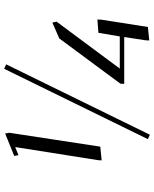

<svg xmlns="http://www.w3.org/2000/svg" viewBox="74 -826 762 951"><g transform="rotate(-90 455.5 -351.0)"><path d="M136.2 -229 137.2 -247.1 202.1 -657.2 162.1 -641.1 158.2 -662.1 269 -707 272.9 -686 204.1 -235.8ZM241.2 0 589.8 -711.9 611.8 -702.1 263.2 9.8ZM515.1 -117.2 516.1 -136.2 740.2 -439 818.8 -473.1 823.2 -452.1 590.8 -139.2H750L768.1 -245.1L834 -250L833 -230L796.9 0L730 6.8L731 -12.2L747.1 -117.2Z"/></g></svg>

Font: Dihjauti S
Style: Bold Italic
Weight: 700
Italic angle: -9°
Designer: T. Christopher White
Version: Version 3.0.0